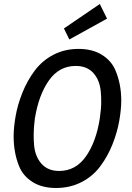

<svg xmlns="http://www.w3.org/2000/svg" viewBox="-20 -925 659 958"><path d="M556 -574Q585 -506 585 -423Q585 -379 575 -322Q565 -265 541.5 -205.5Q518 -146 480.5 -95.5Q443 -45 386 -16Q329 13 259.5 13Q190 13 143 -16.5Q96 -46 76 -94Q48 -162 48 -245Q48 -289 58 -346Q68 -403 92 -463Q116 -523 153.5 -573Q191 -623 247 -652Q303 -681 372 -681Q441 -681 488.5 -651.5Q536 -622 556 -574ZM275 -72Q358 -72 409 -145Q460 -218 478 -334Q485 -383 485 -415Q485 -447 483 -466Q478 -525 446 -560.5Q414 -596 358 -596Q275 -596 224 -523.5Q173 -451 154 -334Q148 -287 148 -255Q148 -223 150 -202Q155 -144 187 -108Q219 -72 275 -72ZM514 -832 326 -728 299 -783 478 -905Z"/></svg>

Font: Rambla
Style: Italic
Weight: 400
Italic angle: -12°
Designer: Martin Sommaruga
Foundry: Martin Sommaruga
Version: Version 1.001